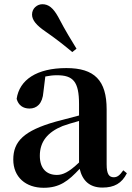

<svg xmlns="http://www.w3.org/2000/svg" viewBox="-20 -875 625 911"><path d="M343 -644C318 -685 292 -726 256 -795C232 -838 210 -855 181 -855C157 -855 132 -836 132 -806C132 -779 154 -754 195 -726C254 -685 288 -657 323 -628ZM466 15C522 15 558 -5 582 -53L565 -67C547 -41 535 -34 520 -34C498 -34 486 -48 486 -95V-356C486 -494 428 -552 295 -552C154 -552 72 -496 59 -406C67 -376 89 -360 120 -360C154 -360 182 -382 186 -439L195 -512C215 -516 232 -518 250 -518C327 -518 355 -488 355 -381V-327L245 -298C93 -255 43 -204 43 -118C43 -34 103 16 187 16C263 16 304 -16 358 -74C371 -18 405 15 466 15ZM355 -104C306 -57 277 -45 250 -45C201 -45 169 -75 169 -136C169 -203 206 -248 277 -277C297 -284 325 -293 355 -301Z"/></svg>

Font: Noto Serif CJK TC
Style: Bold
Weight: 700
Designer: Ryoko NISHIZUKA 西塚涼子 (kana & ideographs); Frank Grießhammer (Latin, Greek & Cyrillic); Wenlong ZHANG 张文龙 (bopomofo); San
Foundry: Adobe
Version: Version 2.001;hotconv 1.1.0;makeotfexe 2.6.0